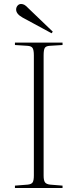

<svg xmlns="http://www.w3.org/2000/svg" viewBox="-20 -944 389 964"><path d="M55 0V-12L119 -17Q138 -19 144 -28.5Q150 -38 150 -63V-666Q150 -693 143.5 -703Q137 -713 117 -714L55 -718V-730H294V-718L230 -714Q211 -713 205 -703.5Q199 -694 199 -666V-62Q199 -38 206 -28.5Q213 -19 232 -17L294 -12V0ZM239 -777 93 -856Q61 -874 61 -896Q61 -907 68 -915.5Q75 -924 86 -924Q94 -924 102 -920Q110 -916 123 -902L245 -785Z"/></svg>

Font: Display Extralight
Style: Regular
Weight: 200
Designer: Latin by Veronika Burian and Jose Scaglione. Greek by Irene Vlachou. Cyrillic by Vera Evstafieva.
Foundry: TypeTogether
Version: Version 3.002